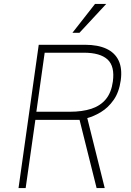

<svg xmlns="http://www.w3.org/2000/svg" viewBox="-20 -949 662 969"><path d="M73.5 0 175.5 -723H409.5Q474 -723 517 -703Q560 -683 578.8 -643.2Q597.5 -603.5 589.5 -544Q581 -483.5 553.5 -444.5Q526 -405.5 490 -383.8Q454 -362 420.5 -353L508.5 0H467.5L381.5 -344H158.5L109.5 0ZM163.5 -385H331.5Q395.5 -385 441.5 -400.2Q487.5 -415.5 514.8 -449Q542 -482.5 549.5 -537Q560 -614.5 522.8 -648.8Q485.5 -683 403.5 -683H205.5ZM345.5 -783.5 459.5 -929H516L381 -783.5Z"/></svg>

Font: Public Sans Thin
Style: Italic
Weight: 100
Italic angle: -8°
Designer: The Public Sans project authors (U.S. Web Design System). Libre Franklin designed by Pablo Impallari and Rodrigo Fuenzal
Version: Version 2.000